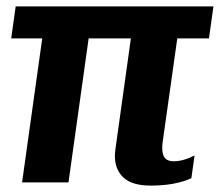

<svg xmlns="http://www.w3.org/2000/svg" viewBox="-20 -570 687 600"><path d="M339 -83Q339 -90 341 -106L389 -450H257L194 0H49L112 -450H15L29 -550H647L633 -450H534L488 -124Q487 -118 487 -107Q487 -86 495.5 -76Q504 -66 523 -66Q552 -66 588 -84L578 -13Q527 10 451 10Q393 10 366 -15Q339 -40 339 -83Z"/></svg>

Font: Krub
Style: Bold Italic
Weight: 700
Italic angle: -8°
Designer: Ekaluck Peanpanawate
Foundry: Cadson Demak Co.,Ltd.
Version: Version 1.000; ttfautohint (v1.6)